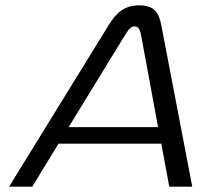

<svg xmlns="http://www.w3.org/2000/svg" viewBox="-20 -699 754 719"><path d="M387 -605 14 0H101L199 -161H584L614 0H700L584 -605C575 -651 558 -679 501 -679C446 -679 415 -651 387 -605ZM237 -223 449 -569C464 -594 473 -600 484 -600C496 -600 503 -593 508 -569L572 -223Z"/></svg>

Font: LT Wave Light
Style: Italic
Weight: 300
Designer: Daniel Lyons
Version: Version 2.5 (Glyphs App)